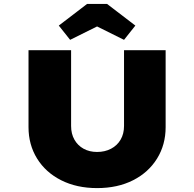

<svg xmlns="http://www.w3.org/2000/svg" viewBox="-20 -957 994 983"><path d="M477 6Q373 6 293.5 -34Q214 -74 170 -145Q126 -216 126 -306V-700H344V-312Q344 -272 361 -242Q378 -212 408 -195.5Q438 -179 477 -179Q517 -179 548.5 -195.5Q580 -212 597.5 -242Q615 -272 615 -312V-700H828V-306Q828 -216 784 -145Q740 -74 661 -34Q582 6 477 6ZM339 -753 281 -826 426 -937H528L673 -826L615 -753L462 -829H492Z"/></svg>

Font: Lexend Giga Black
Style: Regular
Weight: 900
Designer: Bonnie Shaver-Troup, Thomas Jockin
Foundry: Lexend
Version: Version 1.007